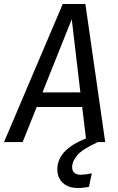

<svg xmlns="http://www.w3.org/2000/svg" viewBox="-50 -709 590 958"><path d="M310 126Q310 143 321 153Q332 163 353 163Q373 163 408 156L394 223Q367 229 338 229Q291 229 263.5 203.5Q236 178 236 136Q236 38 379 -18L360 -175H133L63 0H-30L263 -689H376L475 0H438Q362 35 336 65Q310 95 310 126ZM351 -248 308 -613 162 -248Z"/></svg>

Font: Fira Sans Condensed
Style: Italic
Weight: 400
Width: 3
Italic angle: -8°
Designer: bBox Type GmbH & Carrois Corporate GbR & Edenspiekermann AG
Foundry: bBox Type GmbH & Carrois Corporate GbR & Edenspiekermann AG
Version: Version 4.301